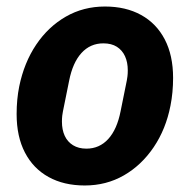

<svg xmlns="http://www.w3.org/2000/svg" viewBox="-20 -557 582 589"><path d="M240 12Q176 12 129 -14Q82 -40 56.5 -89Q31 -138 31 -207Q31 -230 33 -251Q35 -272 39 -292Q54 -365 91 -420Q128 -475 182 -506Q236 -537 302 -537Q366 -537 413 -511Q460 -485 485.5 -436Q511 -387 511 -318Q511 -296 509 -274.5Q507 -253 503 -233Q489 -161 451.5 -105.5Q414 -50 360 -19Q306 12 240 12ZM245 -101Q285 -101 312 -130.5Q339 -160 350 -216L369 -310Q370 -315 371 -323Q372 -331 372 -341Q372 -366 363.5 -384.5Q355 -403 338.5 -413.5Q322 -424 297 -424Q257 -424 230 -394.5Q203 -365 192 -309L173 -215Q172 -211 171 -202.5Q170 -194 170 -184Q170 -159 178.5 -140.5Q187 -122 204 -111.5Q221 -101 245 -101Z"/></svg>

Font: IBM Plex Sans
Style: Bold Italic
Weight: 700
Italic angle: -11.31°
Designer: Mike Abbink, Paul van der Laan, Pieter van Rosmalen
Foundry: Bold Monday
Version: Version 3.201